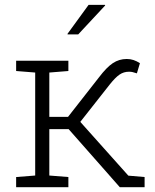

<svg xmlns="http://www.w3.org/2000/svg" viewBox="-20 -782 648 802"><path d="M47.4 0V-42.5L127 -48.8V-479L47.4 -485.4V-528.3H265.6V-485.4L186 -479V-293.9H264.2L393.1 -458.5Q425.3 -501 451.4 -518.3Q477.5 -535.6 509.3 -535.6Q524.9 -535.6 537.8 -531.2Q550.8 -526.9 564.5 -518.1L551.8 -475.6Q538.6 -479.5 533.2 -481Q527.8 -482.4 518.6 -482.4Q496.6 -482.4 479 -470.2Q461.4 -458 438.5 -429.2L315.4 -272.9L516.1 -48.3L584 -42.5V0H480.5L266.6 -242.7H186V-48.8L265.6 -42.5V0ZM261.2 -639.6 350.1 -761.7H418.5L419.4 -759.3L306.6 -638.2H263.7Z"/></svg>

Font: Roboto Slab LO Light
Style: Regular
Weight: 300
Designer: Google
Version: Version 2.000